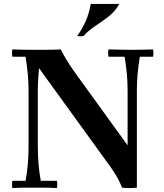

<svg xmlns="http://www.w3.org/2000/svg" viewBox="-20 -953 833 975"><path d="M600 0Q590 -25 579 -45Q568 -65 555 -85Q542 -105 524 -129L178 -607L148 -700Q170 -700 196.5 -700Q223 -700 247.5 -700.5Q272 -701 289 -702Q301 -677 316 -652Q331 -627 356 -591L628 -215L675 0Q657 2 637.5 2Q618 2 600 0ZM43 2Q39 -17 43 -35H110Q118 -80 121.5 -122.5Q125 -165 125 -210V-490Q125 -532 121.5 -572.5Q118 -613 110 -665H43Q39 -684 43 -702Q78 -701 104 -700.5Q130 -700 148 -700L178 -607Q176 -581 174 -551.5Q172 -522 172 -490V-210Q172 -165 175.5 -122.5Q179 -80 187 -35H269Q273 -17 269 2Q231 0 199 0Q167 0 148 0Q130 0 104 0Q78 0 43 2ZM675 0 628 -215V-490Q628 -535 624.5 -574Q621 -613 613 -665H531Q527 -684 531 -702Q570 -701 602 -700.5Q634 -700 653 -700Q670 -700 696.5 -700.5Q723 -701 757 -702Q761 -684 757 -665H690Q682 -613 678.5 -574Q675 -535 675 -490ZM586 -933Q564 -894 530 -868Q496 -842 462.5 -820Q429 -798 404 -770Q388 -767 372 -770Q399 -808 415.5 -846Q432 -884 441 -933Z"/></svg>

Font: Poltawski Nowy SemiBold
Style: Regular
Weight: 600
Version: Version 1.001;gftools[0.9.25]